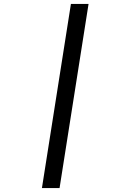

<svg xmlns="http://www.w3.org/2000/svg" viewBox="-20 -850 640 980"><path d="M194 110 342 -830H432L284 110Z"/></svg>

Font: JetBrains Mono NL
Style: Italic
Weight: 400
Italic angle: -9°
Monospace: yes
Designer: Philipp Nurullin, Konstantin Bulenkov
Foundry: JetBrains
Version: Version 2.305; ttfautohint (v1.8.4.7-5d5b)